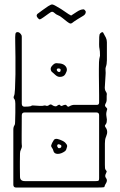

<svg xmlns="http://www.w3.org/2000/svg" viewBox="-20 -844 542 864"><path d="M53 0Q40 0 40 -13V-260Q40 -273 45 -280Q47 -283 47.5 -287.5Q48 -292 48 -296Q49 -316 49 -336.5Q49 -357 49 -378Q49 -384 48 -390Q47 -396 42 -402Q41 -404 41.5 -408Q42 -412 43 -413Q46 -416 47.5 -443.5Q49 -471 49.5 -509.5Q50 -548 49.5 -587.5Q49 -627 48.5 -655Q48 -683 49 -687Q49 -699 58 -699.5Q67 -700 74 -690Q78 -686 78 -679V-378Q78 -364 90 -364Q94 -364 106.5 -364.5Q119 -365 123 -369Q124 -370 135 -369Q146 -368 159.5 -367.5Q173 -367 178 -369Q182 -370 185 -369Q193 -365 200.5 -371Q208 -377 215 -371Q231 -360 241 -371Q247 -374 249 -372Q255 -365 260 -368Q265 -371 271 -372Q277 -374 281.5 -367.5Q286 -361 293 -366Q305 -373 317 -372H416Q426 -372 426 -383Q426 -394 426 -415.5Q426 -437 425.5 -461Q425 -485 425 -505Q425 -525 425 -534Q425 -549 425.5 -564Q426 -579 430 -593Q430 -615 428 -623Q426 -631 426 -644Q426 -670 426.5 -677.5Q427 -685 428 -689Q430 -694 436.5 -698Q443 -702 446 -694Q452 -684 456.5 -674.5Q461 -665 461 -654V-603Q461 -590 461 -572.5Q461 -555 456 -542Q454 -537 455 -526.5Q456 -516 455 -506L452 -457Q451 -450 452 -443Q453 -436 458 -429Q462 -424 460 -413Q460 -407 460 -396Q460 -385 454 -376Q451 -369 454 -365Q457 -361 460.5 -357.5Q464 -354 461 -348Q457 -336 458.5 -324Q460 -312 461 -306Q461 -300 460 -294Q459 -288 454 -282Q450 -278 455 -271Q468 -254 458 -231Q454 -222 453 -214Q452 -206 452 -198V-103Q452 -96 452.5 -88.5Q453 -81 459 -75Q461 -74 459.5 -70Q458 -66 457 -64Q450 -51 457 -43Q461 -38 461 -32Q461 -25 456.5 -18.5Q452 -12 450 -4Q450 -1 443 -1Q441 -1 435.5 -0.5Q430 0 411 0Q392 0 351 0Q310 0 238 0Q166 0 53 0ZM249 -498Q239 -498 229.5 -506.5Q220 -515 212 -522Q204 -534 212 -545Q218 -553 224.5 -557Q231 -561 241 -559Q260 -559 270.5 -550.5Q281 -542 281 -530Q281 -523 274 -510.5Q267 -498 249 -498ZM246 -520Q251 -520 252 -524Q253 -528 253 -529Q253 -536 243 -536Q240 -537 236 -533Q235 -529 236 -527Q240 -520 246 -520ZM92 -29H410Q421 -29 423.5 -31Q426 -33 426 -42V-326Q426 -338 413 -338H91Q78 -338 78 -325Q78 -264 77.5 -237Q77 -210 77.5 -202.5Q78 -195 78 -192Q80 -183 75 -173Q70 -163 70 -154Q70 -129 69.5 -115.5Q69 -102 69.5 -88Q70 -74 70 -49Q70 -29 92 -29ZM273 -164Q255 -151 239 -151.5Q223 -152 220 -166Q219 -172 214.5 -178Q210 -184 210 -188Q212 -196 215.5 -202.5Q219 -209 223 -215Q229 -221 239.5 -218.5Q250 -216 261 -210.5Q272 -205 276 -199Q285 -190 281 -181Q279 -170 273 -164ZM254 -180Q256 -182 256 -185Q257 -188 255 -190Q254 -192 248 -194Q242 -196 240 -194Q239 -193 238 -191Q237 -189 237 -187Q237 -186 238 -184.5Q239 -183 240 -181Q241 -177 245.5 -177Q250 -177 254 -180ZM297 -738Q293 -738 282.5 -746Q272 -754 260.5 -763.5Q249 -773 240 -776Q232 -779 226 -785Q220 -791 214 -791Q210 -791 198.5 -782.5Q187 -774 175.5 -766Q164 -758 160 -757Q156 -756 150.5 -762.5Q145 -769 145 -773Q145 -780 152 -784Q159 -789 171.5 -798.5Q184 -808 196.5 -816Q209 -824 215 -824Q219 -824 231.5 -817Q244 -810 256 -802.5Q268 -795 270 -793Q278 -787 288.5 -780.5Q299 -774 300 -774Q307 -778 324.5 -790Q342 -802 356 -802Q359 -802 362.5 -797.5Q366 -793 366 -791Q366 -779 353 -772Q337 -762 329 -757.5Q321 -753 313 -747Q311 -746 306.5 -742Q302 -738 297 -738Z"/></svg>

Font: Sankofa Display
Style: Regular
Weight: 400
Designer: Batsirai Madzonga
Foundry: Batsirai Madzonga
Version: Version 1.000; ttfautohint (v1.8.4.7-5d5b)